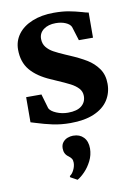

<svg xmlns="http://www.w3.org/2000/svg" viewBox="-94 -620 688 983"><g transform="rotate(-10 249.5 -128.5)"><path d="M143.5 -83.5Q151.5 -67.5 179.8 -55.5Q208 -43.5 240 -43.5Q287 -43.5 310.5 -62.8Q334 -82 334 -114Q334 -137 318.8 -153.8Q303.5 -170.5 278.5 -183.5Q253.5 -196.5 203.5 -218Q199 -220 193.8 -222.5Q188.5 -225 182 -227.5Q113.5 -257 78.5 -299Q43.5 -341 43.5 -405.5Q43.5 -450.5 69.5 -485.5Q95.5 -520.5 143.8 -540.2Q192 -560 256 -560Q300.5 -560 333.2 -554Q366 -548 401 -538Q418 -532.5 432.5 -530L432 -399.5H358.5L336 -472Q329.5 -487 307.5 -496.5Q285.5 -506 256.5 -506Q217.5 -506 193.2 -487.8Q169 -469.5 169 -439.5Q169 -414 183.2 -396.2Q197.5 -378.5 218.8 -366.8Q240 -355 278 -338.5L295.5 -331Q348.5 -308.5 383.5 -287.2Q418.5 -266 441.5 -233.5Q464.5 -201 464.5 -154.5Q464.5 -106.5 440 -69Q415.5 -31.5 365.8 -10.2Q316 11 243.5 11Q194.5 11 152.2 2Q110 -7 64.5 -21.5Q48 -27 41.5 -28.5L42 -159H121.5ZM228.5 303H227.5L193 284L192 277.5Q204.5 270.5 214 251.2Q223.5 232 223.5 213.5Q223.5 200 218.2 192.2Q213 184.5 203 177Q180.5 161.5 180.5 132.5Q180.5 112.5 190.8 100Q201 87.5 215.5 82.2Q230 77 242.5 77H245.5Q278.5 77 298.5 98Q318.5 119 318.5 156.5Q318 190.5 303 220.2Q288 250 267.5 271.2Q247 292.5 228.5 303Z"/></g></svg>

Font: Merriweather Text
Style: Bold
Weight: 700
Designer: Eben Sorkin
Foundry: Eben Sorkin
Version: Version 2.100